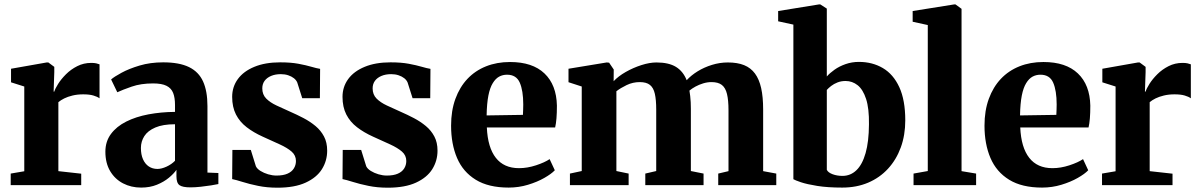

<svg xmlns="http://www.w3.org/2000/svg" viewBox="-20 -839 5436 870"><path d="M28.5 0V-52.5L90 -63V-447L30 -466V-527.5L191.5 -556H199L226 -536V-512.5L223 -424H226Q230 -437.5 243.5 -459Q257 -480.5 279 -502.5Q301 -524.5 330 -539.2Q359 -554 393.5 -554Q407 -554 416 -552Q425 -550 431 -547.5V-393.5Q421 -401 403.2 -406.2Q385.5 -411.5 357 -411.5Q330.5 -411.5 308.8 -406.2Q287 -401 271 -393Q255 -385 244.5 -376V-63.5L348 -52V0Z M619.5 11Q574.5 11 537.8 -8Q501 -27 479.2 -63.5Q457.5 -100 457.5 -151.5Q457.5 -198 482.8 -232Q508 -266 551.8 -288Q595.5 -310 652.5 -320.8Q709.5 -331.5 773 -332V-363Q773 -396.5 764.5 -418Q756 -439.5 734.5 -450.2Q713 -461 673.5 -461Q618.5 -461 576.8 -446.5Q535 -432 511.5 -421L483.5 -479Q497 -491 530.5 -509.2Q564 -527.5 612.5 -542Q661 -556.5 719.5 -556.5Q792.5 -556.5 836.5 -535Q880.5 -513.5 900.2 -469.8Q920 -426 920 -358.5V-57L969.5 -55V-5Q958 -2.5 936.5 1Q915 4.5 889.8 7.2Q864.5 10 843 10Q807 10 793.2 0Q779.5 -10 779.5 -40.5V-69.5Q768 -52.5 745.5 -33.8Q723 -15 691.2 -2Q659.5 11 619.5 11ZM693.5 -73.5Q712 -73.5 734.8 -84Q757.5 -94.5 773 -110.5V-276Q718 -276 683.8 -261.2Q649.5 -246.5 634 -222.2Q618.5 -198 618.5 -168.5Q618.5 -138.5 628 -117.2Q637.5 -96 654.2 -84.8Q671 -73.5 693.5 -73.5Z M1237.5 11.5Q1189.5 11.5 1149.5 3.2Q1109.5 -5 1079.5 -14.5Q1049.5 -24 1032 -27.5L1033 -159.5H1116.5L1139.5 -85.5Q1145 -74 1160.2 -64.5Q1175.5 -55 1195 -49.2Q1214.5 -43.5 1232.5 -43.5Q1263 -43.5 1282.5 -52Q1302 -60.5 1311.5 -75.8Q1321 -91 1321 -109.5Q1321 -135 1301.5 -152Q1282 -169 1248.2 -184.5Q1214.5 -200 1170 -220Q1129 -238.5 1097.8 -262.5Q1066.5 -286.5 1049.2 -320.2Q1032 -354 1032 -400Q1032 -445.5 1057.8 -480.8Q1083.5 -516 1132.5 -536.2Q1181.5 -556.5 1249.5 -556.5Q1298 -556.5 1332.5 -550Q1367 -543.5 1390.8 -536.5Q1414.5 -529.5 1430.5 -527L1429.5 -394H1349.5L1327 -465Q1322.5 -476 1311.8 -484.5Q1301 -493 1285.8 -498Q1270.5 -503 1252.5 -503Q1227.5 -503 1208.5 -495Q1189.5 -487 1179 -472.8Q1168.5 -458.5 1168.5 -438.5Q1168.5 -410.5 1186.2 -392.5Q1204 -374.5 1233 -361Q1262 -347.5 1294.5 -333Q1325.5 -319.5 1355.5 -303.8Q1385.5 -288 1409.8 -267.8Q1434 -247.5 1448.2 -220.5Q1462.5 -193.5 1462.5 -156.5Q1462.5 -110.5 1438.8 -72.5Q1415 -34.5 1365 -11.5Q1315 11.5 1237.5 11.5Z M1737.5 11.5Q1689.5 11.5 1649.5 3.2Q1609.5 -5 1579.5 -14.5Q1549.5 -24 1532 -27.5L1533 -159.5H1616.5L1639.5 -85.5Q1645 -74 1660.2 -64.5Q1675.5 -55 1695 -49.2Q1714.5 -43.5 1732.5 -43.5Q1763 -43.5 1782.5 -52Q1802 -60.5 1811.5 -75.8Q1821 -91 1821 -109.5Q1821 -135 1801.5 -152Q1782 -169 1748.2 -184.5Q1714.5 -200 1670 -220Q1629 -238.5 1597.8 -262.5Q1566.5 -286.5 1549.2 -320.2Q1532 -354 1532 -400Q1532 -445.5 1557.8 -480.8Q1583.5 -516 1632.5 -536.2Q1681.5 -556.5 1749.5 -556.5Q1798 -556.5 1832.5 -550Q1867 -543.5 1890.8 -536.5Q1914.5 -529.5 1930.5 -527L1929.5 -394H1849.5L1827 -465Q1822.5 -476 1811.8 -484.5Q1801 -493 1785.8 -498Q1770.5 -503 1752.5 -503Q1727.5 -503 1708.5 -495Q1689.5 -487 1679 -472.8Q1668.5 -458.5 1668.5 -438.5Q1668.5 -410.5 1686.2 -392.5Q1704 -374.5 1733 -361Q1762 -347.5 1794.5 -333Q1825.5 -319.5 1855.5 -303.8Q1885.5 -288 1909.8 -267.8Q1934 -247.5 1948.2 -220.5Q1962.5 -193.5 1962.5 -156.5Q1962.5 -110.5 1938.8 -72.5Q1915 -34.5 1865 -11.5Q1815 11.5 1737.5 11.5Z M2285 11Q2193.5 11 2135.8 -24.5Q2078 -60 2051 -123.2Q2024 -186.5 2024 -269.5Q2024 -337.5 2043.5 -391Q2063 -444.5 2098.2 -481.8Q2133.5 -519 2182.5 -538.5Q2231.5 -558 2291 -558Q2393 -558 2447.2 -506.2Q2501.5 -454.5 2503.5 -360.5Q2503.5 -327 2501.5 -302.8Q2499.5 -278.5 2495.5 -261.5H2186Q2188 -216 2198.2 -181.5Q2208.5 -147 2226.8 -123.8Q2245 -100.5 2271.2 -88.8Q2297.5 -77 2332 -77Q2369.5 -77 2409 -90Q2448.5 -103 2470.5 -118L2494 -67.5Q2478.5 -51 2446.5 -32.8Q2414.5 -14.5 2372.5 -1.8Q2330.5 11 2285 11ZM2185 -316 2349.5 -318.5Q2350 -330.5 2350.5 -342Q2351 -353.5 2351 -365.5Q2351 -428.5 2335.2 -464.5Q2319.5 -500.5 2277.5 -500.5Q2258 -500.5 2241.8 -491.8Q2225.5 -483 2212.8 -462.2Q2200 -441.5 2193 -406Q2186 -370.5 2185 -316Z M2562.5 0V-52.5L2616 -64V-447L2556 -466.5V-527.5L2729 -556L2740 -555L2761 -524L2760.5 -471Q2781.5 -493.5 2815.2 -512.8Q2849 -532 2886.2 -544Q2923.5 -556 2954.5 -556Q3010 -556 3042.8 -536Q3075.5 -516 3091.5 -475.5Q3111.5 -497.5 3141 -515.8Q3170.5 -534 3206 -545Q3241.5 -556 3278 -556Q3321.5 -556 3351.8 -543.8Q3382 -531.5 3401 -505.8Q3420 -480 3429 -439.8Q3438 -399.5 3438 -343V-63.5L3497.5 -52.5V0H3234.5V-52.5L3281 -63.5V-339.5Q3281 -385 3274.2 -413Q3267.5 -441 3251 -454Q3234.5 -467 3204 -467Q3185 -467 3166.2 -461.2Q3147.5 -455.5 3131.5 -446.8Q3115.5 -438 3104 -428.5Q3106 -417 3107.5 -403.8Q3109 -390.5 3109.8 -375.8Q3110.5 -361 3110.5 -346V-64L3168 -52.5V0H2904V-52.5L2953.5 -64V-342Q2953.5 -387 2947.2 -414.2Q2941 -441.5 2925 -454.2Q2909 -467 2879 -467Q2847.5 -467 2819.5 -453.5Q2791.5 -440 2773 -425.5V-64L2828.5 -52.5V0Z M3506 -742.5V-789L3691 -819H3697L3726.5 -800V-492.5Q3740 -508 3761.5 -523.2Q3783 -538.5 3811.5 -548.5Q3840 -558.5 3872 -558.5Q3933 -558.5 3980.5 -530.5Q4028 -502.5 4055 -444Q4082 -385.5 4082 -293.5Q4082 -227 4061.8 -171.2Q4041.5 -115.5 4003.8 -74.5Q3966 -33.5 3913.5 -11.2Q3861 11 3796.5 11Q3730.5 11 3683.5 3.5Q3636.5 -4 3609.2 -13.2Q3582 -22.5 3575 -27V-727.5ZM3811.5 -472Q3791.5 -472 3775 -465.5Q3758.5 -459 3746.2 -449.5Q3734 -440 3726.5 -431.5V-69.5Q3732.5 -57 3752.8 -49.5Q3773 -42 3797.5 -42Q3834 -42 3860.8 -67.8Q3887.5 -93.5 3902.2 -145.2Q3917 -197 3917.5 -275.5Q3918.5 -347.5 3904.5 -390.5Q3890.5 -433.5 3866.2 -452.8Q3842 -472 3811.5 -472Z M4184 -64V-725.5L4115.5 -740.5V-789L4303.5 -819H4309.5L4337 -799V-63.5L4403 -52.5V0H4119.5V-52.5Z M4702 11Q4610.5 11 4552.8 -24.5Q4495 -60 4468 -123.2Q4441 -186.5 4441 -269.5Q4441 -337.5 4460.5 -391Q4480 -444.5 4515.2 -481.8Q4550.5 -519 4599.5 -538.5Q4648.5 -558 4708 -558Q4810 -558 4864.2 -506.2Q4918.5 -454.5 4920.5 -360.5Q4920.5 -327 4918.5 -302.8Q4916.5 -278.5 4912.5 -261.5H4603Q4605 -216 4615.2 -181.5Q4625.5 -147 4643.8 -123.8Q4662 -100.5 4688.2 -88.8Q4714.5 -77 4749 -77Q4786.5 -77 4826 -90Q4865.5 -103 4887.5 -118L4911 -67.5Q4895.5 -51 4863.5 -32.8Q4831.5 -14.5 4789.5 -1.8Q4747.5 11 4702 11ZM4602 -316 4766.5 -318.5Q4767 -330.5 4767.5 -342Q4768 -353.5 4768 -365.5Q4768 -428.5 4752.2 -464.5Q4736.5 -500.5 4694.5 -500.5Q4675 -500.5 4658.8 -491.8Q4642.5 -483 4629.8 -462.2Q4617 -441.5 4610 -406Q4603 -370.5 4602 -316Z M4973.5 0V-52.5L5035 -63V-447L4975 -466V-527.5L5136.5 -556H5144L5171 -536V-512.5L5168 -424H5171Q5175 -437.5 5188.5 -459Q5202 -480.5 5224 -502.5Q5246 -524.5 5275 -539.2Q5304 -554 5338.5 -554Q5352 -554 5361 -552Q5370 -550 5376 -547.5V-393.5Q5366 -401 5348.2 -406.2Q5330.5 -411.5 5302 -411.5Q5275.5 -411.5 5253.8 -406.2Q5232 -401 5216 -393Q5200 -385 5189.5 -376V-63.5L5293 -52V0Z"/></svg>

Font: Merriweather 48pt ExtraBold
Style: Regular
Weight: 800
Version: Version 2.100